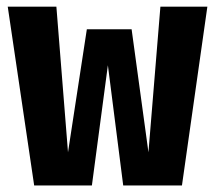

<svg xmlns="http://www.w3.org/2000/svg" viewBox="-20 -565 655 585"><path d="M534.4 0H355.4L308.7 -366.2L260 0H84.1L3.6 -544.6H151.8L187.2 -101L244.6 -475.9H381L432.3 -101L468.7 -544.6H611.8Z"/></svg>

Font: FiraCode Nerd Font
Style: Bold
Weight: 700
Designer: Carrois Corporate, Edenspiekermann AG, Nikita Prokopov
Foundry: Carrois Corporate, Edenspiekermann AG, Nikita Prokopov
Version: Version 6.002;Nerd Fonts 2.1.0